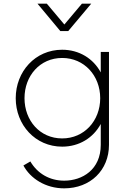

<svg xmlns="http://www.w3.org/2000/svg" viewBox="-20 -810 704 1050"><path d="M331 220C474 220 576 121 576 -18V-526H531V-414C490 -490 413 -538 320 -538C173 -538 66 -419 66 -273C66 -127 173 -8 320 -8C413 -8 490 -56 531 -132V-18C531 118 430 178 331 178C251 178 185 139 146 73L108 95C146 166 229 220 331 220ZM114 -273C114 -395 198 -493 320 -493C441 -493 528 -396 528 -273C528 -150 441 -53 320 -53C198 -53 114 -151 114 -273ZM185 -790 310 -640H353L479 -790H428L332 -676L236 -790Z"/></svg>

Font: Mluvka ExtraLight
Style: Regular
Weight: 200
Designer: Modified by Jiří Krblich, Original typeface by Gumpita Rahayu
Foundry: Gumpita Rahayu & Jiří Krblich
Version: Version 2.000;Glyphs 3.1.1 (3134)